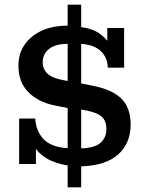

<svg xmlns="http://www.w3.org/2000/svg" viewBox="-20 -703 622 823"><path d="M270 100V6Q216 -2 178.5 -25Q141 -48 123 -82L134 -79V0H62V-195H131Q134 -141 167 -106.5Q200 -72 270 -68V-261L279 -238L215 -251Q144 -265 101.5 -308Q59 -351 59 -421Q59 -473 85.5 -511.5Q112 -550 159 -571.5Q206 -593 270 -593V-683H328V-587Q378 -580 407.5 -558.5Q437 -537 453 -510L440 -504V-583H512V-413H442Q441 -456 412.5 -483.5Q384 -511 328 -515V-334L315 -348L370 -337Q458 -321 499 -281.5Q540 -242 540 -169Q540 -89 486.5 -41Q433 7 328 10V100ZM163 -436Q163 -406 184.5 -386.5Q206 -367 254 -359L290 -352L270 -345V-515Q217 -515 190 -493Q163 -471 163 -436ZM328 -67Q387 -69 411.5 -91.5Q436 -114 436 -149Q436 -187 413.5 -205Q391 -223 336 -232L296 -238L328 -245Z"/></svg>

Font: Rokkitt SemiBold Medium
Style: Regular
Weight: 500
Version: Version 3.103